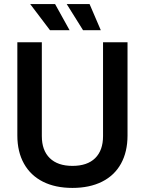

<svg xmlns="http://www.w3.org/2000/svg" viewBox="-20 -907 711 941"><path d="M335 14Q251 14 190.5 -16.5Q130 -47 97.5 -105Q65 -163 65 -243V-700H185V-240Q185 -170 224 -132Q263 -94 335 -94Q408 -94 446.5 -132Q485 -170 485 -240V-700H605V-243Q605 -163 573 -105Q541 -47 480 -16.5Q419 14 335 14ZM225 -759 128 -887H250L321 -759ZM387 -759 307 -887H419L474 -759Z"/></svg>

Font: Space Grotesk Light SemiBold
Style: Regular
Weight: 600
Version: Version 2.000